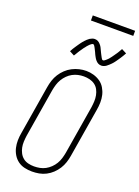

<svg xmlns="http://www.w3.org/2000/svg" viewBox="-201 -1190 925 1279"><g transform="rotate(20 262.0 -550.0)"><path d="M198 8Q171 8 145 2Q119 -4 98.5 -19Q78 -34 64.5 -56Q51 -78 45 -103.5Q39 -129 39.5 -156Q40 -183 45 -210L102 -555Q106 -580 114 -604.5Q122 -629 136 -651Q150 -673 169.5 -691.5Q189 -710 212.5 -722Q236 -734 261 -740Q286 -746 311 -746Q338 -746 363.5 -738.5Q389 -731 410 -716.5Q431 -702 444.5 -679.5Q458 -657 464 -632Q470 -607 469.5 -579.5Q469 -552 464 -525L407 -180Q403 -155 395 -130.5Q387 -106 373 -84Q359 -62 339.5 -43.5Q320 -25 296.5 -13Q273 -1 248 3.5Q223 8 198 8ZM199 -29Q220 -29 240.5 -33Q261 -37 279.5 -47Q298 -57 314 -72.5Q330 -88 341 -106.5Q352 -125 358 -145Q364 -165 368 -186L425 -531Q428 -552 429 -573.5Q430 -595 426 -615.5Q422 -636 412.5 -654Q403 -672 386.5 -684Q370 -696 349.5 -701Q329 -706 308 -706Q287 -706 267 -701.5Q247 -697 228.5 -687Q210 -677 194.5 -661.5Q179 -646 168 -627.5Q157 -609 151 -589.5Q145 -570 141 -549L84 -204Q81 -183 80 -161.5Q79 -140 83 -120Q87 -100 96.5 -82Q106 -64 121.5 -51.5Q137 -39 157.5 -34Q178 -29 199 -29ZM391 -813Q384 -813 378.5 -814.5Q373 -816 368 -818.5Q363 -821 358.5 -825Q354 -829 350.5 -833Q347 -837 343.5 -842Q340 -847 337.5 -852Q335 -857 332 -862Q329 -867 327 -872Q325 -877 322.5 -882.5Q320 -888 317 -893.5Q314 -899 311.5 -904.5Q309 -910 306.5 -914Q304 -918 300.5 -923.5Q297 -929 292 -929Q287 -929 283.5 -926.5Q280 -924 276.5 -921.5Q273 -919 269.5 -915.5Q266 -912 261.5 -907Q257 -902 256 -901Q255 -900 253 -897Q251 -894 248.5 -891Q246 -888 243.5 -885Q241 -882 238.5 -878.5Q236 -875 233.5 -871Q231 -867 228 -863Q225 -859 222 -854.5Q219 -850 216 -845Q213 -840 210 -835Q207 -830 204 -825Q201 -820 197 -814L163 -832Q169 -844 175 -853.5Q181 -863 187 -872Q193 -881 198.5 -889Q204 -897 209 -904Q214 -911 219 -917Q224 -923 229 -928.5Q234 -934 242 -941.5Q250 -949 257 -953.5Q264 -958 273 -961.5Q282 -965 291 -965Q298 -965 303.5 -963.5Q309 -962 314 -959.5Q319 -957 323.5 -953Q328 -949 331.5 -945Q335 -941 338.5 -936.5Q342 -932 344.5 -927Q347 -922 349.5 -916.5Q352 -911 354.5 -906Q357 -901 359.5 -895.5Q362 -890 365 -884.5Q368 -879 370.5 -874Q373 -869 375.5 -864.5Q378 -860 381.5 -855Q385 -850 390 -850Q394 -850 398 -852.5Q402 -855 405 -857.5Q408 -860 412 -863.5Q416 -867 420.5 -871.5Q425 -876 426 -877.5Q427 -879 429 -881.5Q431 -884 433.5 -887Q436 -890 438.5 -893.5Q441 -897 443.5 -900.5Q446 -904 448.5 -907.5Q451 -911 454 -915.5Q457 -920 460 -924Q463 -928 466 -933Q469 -938 472 -943Q475 -948 478 -953.5Q481 -959 484 -964L519 -946Q513 -935 507 -925Q501 -915 495 -906Q489 -897 483.5 -889Q478 -881 473 -874Q468 -867 463 -861Q458 -855 453 -850Q448 -845 440 -837.5Q432 -830 425 -825Q418 -820 409 -816.5Q400 -813 391 -813ZM224 -1072V-1108H524V-1072Z"/></g></svg>

Font: Iosevka Curly Slab XLtObl
Style: Regular
Weight: 200
Italic angle: -9°
Monospace: yes
Designer: Belleve Invis
Foundry: Belleve Invis
Version: Version 11.1.0; ttfautohint (v1.8.3)